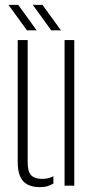

<svg xmlns="http://www.w3.org/2000/svg" viewBox="-20 -765 388 791"><path d="M53 -98V-600H94V-95Q94 -59 108 -43.5Q122 -28 154 -28Q180 -28 200 -39V-9Q177 6 146 6Q97.5 6 75.2 -18.8Q53 -43.5 53 -98ZM246 0V-600H286V0ZM91 -640 15 -745H55L131 -640ZM191 -640 115 -745H155L231 -640Z"/></svg>

Font: Big Shoulders Stencil Text Thin
Style: Regular
Weight: 100
Designer: Patric King
Foundry: XO Type Co
Version: Version 2.001